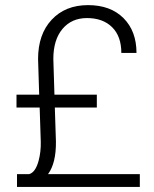

<svg xmlns="http://www.w3.org/2000/svg" viewBox="-20 -741 611 761"><path d="M197.3 -314.9 201.7 -179.7Q202.6 -94.7 170.4 -50.8H534.2V0H47.4V-50.8H95.2Q120.1 -57.1 132.8 -103Q142.6 -139.2 141.6 -179.2L137.2 -314.9H45.4V-365.7H135.3L130.9 -507.3Q130.9 -605 184.8 -662.8Q238.8 -720.7 329.1 -720.7Q418 -720.7 469.5 -669.2Q521 -617.7 521 -531.2H460.9Q460.9 -597.2 424.3 -633.3Q387.7 -669.4 324.7 -669.4Q263.7 -669.4 227.5 -626.2Q191.4 -583 191.4 -507.3L195.8 -365.7H363.8V-314.9Z"/></svg>

Font: Vazir Thin UI
Style: Thin-UI
Weight: 100
Designer: Saber Rastikerdar
Foundry: Saber Rastikerdar
Version: Version 30.0.0